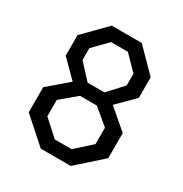

<svg xmlns="http://www.w3.org/2000/svg" viewBox="-170 -858 939 987"><g transform="rotate(30 300.0 -365.0)"><path d="M210 0 63 -131V-280L180 -380L82 -478V-600L210 -730H388L516 -600V-478L418 -380L535 -280V-131L388 0ZM156 -161 249 -77H349L442 -161V-258L349 -336H249L156 -258ZM168 -502 249 -414H349L430 -502V-572L349 -655H249L168 -572Z"/></g></svg>

Font: Moralerspace Krypton JPDOC
Style: Regular
Weight: 400
Version: v0.0.6; ttfautohint (v1.8.4.7-5d5b-dirty) -l 6 -r 45 -G 200 